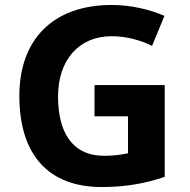

<svg xmlns="http://www.w3.org/2000/svg" viewBox="-20 -744 764 774"><path d="M361 -401V-275H496V-126C470 -121 443 -116 400 -116C268 -116 214 -215 214 -355C214 -502 298 -598 430 -598C491 -598 549 -581 593 -559L643 -680C583 -706 507 -724 431 -724C191 -724 58 -582 58 -358C58 -118 177 10 390 10C492 10 569 -6 644 -31V-401Z"/></svg>

Font: Noto Sans Gunjala Gondi
Style: Bold
Weight: 700
Designer: Ek Type
Foundry: Ek Type
Version: Version 1.004